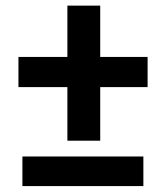

<svg xmlns="http://www.w3.org/2000/svg" viewBox="-20 -645 577 665"><path d="M491.2 -447.8V-343.3H327.1V-157.7H213.4V-343.3H43.9V-447.8H213.4V-625.5H327.1V-447.8ZM476.6 -103V-0.5H57.6V-103Z"/></svg>

Font: Vazirmatn RD FD SemiBold
Style: Regular
Weight: 600
Designer: Saber Rastikerdar
Foundry: Saber Rastikerdar
Version: Version 33.003